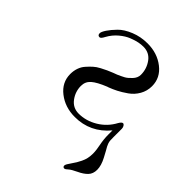

<svg xmlns="http://www.w3.org/2000/svg" viewBox="-189 -540 840 840"><g transform="rotate(45 231.5 -119.5)"><path d="M47.9 -325.2Q47.9 -334 59.8 -352.1Q71.8 -370.1 92.3 -391.1Q112.8 -412.1 149.4 -427Q186 -441.9 228 -441.9Q288.1 -441.9 331.1 -408.4Q374 -375 374 -323.2Q374 -293.5 359.6 -268.3Q345.2 -243.2 322 -227.1Q298.8 -210.9 280 -201.4Q261.2 -191.9 243.2 -185.1Q239.3 -184.1 236.8 -183.1Q191.9 -165 172.4 -147.9Q152.8 -130.9 152.8 -104Q152.8 -68.8 174.3 -40Q195.8 -11.2 231.9 -11.2Q276.9 -11.2 318.4 -36.1Q359.9 -61 382.8 -104Q391.6 -119.1 398.9 -119.1Q403.8 -119.1 408 -112.5Q412.1 -106 412.1 -98.1V-46.9Q412.1 -32.7 412.6 -25.4Q413.1 -18.1 416 -10Q418.9 -2 421.4 2.4Q423.8 6.8 431.9 21Q439.9 35.2 445.8 46.9Q462.9 79.1 462.9 105Q462.9 129.9 448.5 145Q434.1 160.2 408.4 172.1Q382.8 184.1 373 192.9Q363.3 202.6 356.9 203.1Q350.1 203.1 348.1 197Q346.2 190.9 353 180.2Q354 178.2 363 165Q372.1 151.9 376.5 144.5Q380.9 137.2 387.5 124Q394 110.8 397 96.9Q399.9 83 399.9 67.9Q399.9 47.9 394 19Q388.2 -9.8 388.2 -38.1V-64Q325.2 11.2 230 11.2Q169.9 11.2 126.5 -22.5Q83 -56.2 83 -107.9Q83 -127.9 89.1 -145.5Q95.2 -163.1 107.2 -176.5Q119.1 -189.9 130.6 -200.4Q142.1 -210.9 159.4 -220Q176.8 -229 186.3 -233.4Q195.8 -237.8 212.4 -244.4Q229 -251 230 -251Q250 -259.8 262 -266.4Q273.9 -272.9 289.1 -289.1Q304.2 -305.2 304.2 -324.2Q304.2 -360.4 283.2 -389.6Q262.2 -418.9 225.1 -418.9Q211.9 -418.9 196.5 -416Q181.2 -413.1 159.2 -404.5Q137.2 -396 114.5 -377Q91.8 -357.9 77.1 -331.1Q67.4 -312 60.1 -312Q47.9 -312 47.9 -325.2Z"/></g></svg>

Font: CMU Serif Upright Italic
Style: UprightItalic
Weight: 500
Version: Version 0.7.0